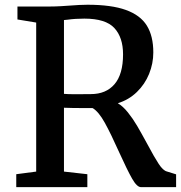

<svg xmlns="http://www.w3.org/2000/svg" viewBox="-20 -770 745 790"><path d="M128.9 -64V-677.2L51.8 -689.9V-743.2H186Q207.5 -743.2 231 -744.6Q254.4 -746.1 261.2 -746.6Q311 -750.5 339.8 -750.5Q438.5 -750.5 498 -729Q557.6 -707.5 584.2 -664.6Q610.8 -621.6 610.8 -554.2Q610.8 -508.8 593.5 -466.1Q576.2 -423.3 543.2 -391.4Q510.3 -359.4 464.8 -345.2Q485.8 -333 506.3 -307.4Q526.9 -281.7 543.9 -252.7Q561 -223.6 585.9 -177.7Q615.2 -122.6 633.1 -95.5Q650.9 -68.4 666.5 -64.5L704.6 -52.7V0H560.1Q543.5 0 523.7 -34.7Q503.9 -69.3 470.7 -142.6Q436 -220.2 411.1 -265.1Q386.2 -310.1 361.3 -325.2Q264.2 -325.2 243.2 -326.7V-64L339.4 -53.2V0H46.9V-53.2ZM486.3 -546.4Q486.3 -616.2 450.4 -654.8Q414.6 -693.4 327.1 -693.4Q290 -693.4 258.3 -689L243.2 -687.5V-383.8Q258.8 -382.3 292.5 -382.3L353.5 -382.8Q416.5 -382.8 451.4 -423.8Q486.3 -464.8 486.3 -546.4Z"/></svg>

Font: Merriweather
Style: Regular
Weight: 400
Designer: Eben Sorkin
Foundry: Eben Sorkin
Version: Version 1.584; ttfautohint (v1.6)